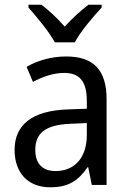

<svg xmlns="http://www.w3.org/2000/svg" viewBox="-20 -786 548 816"><path d="M213 -606H298C321 -651 376 -715 412 -754V-766H356C321 -739 290 -711 255 -673C223 -709 187 -743 156 -766H101V-754C137 -713 189 -651 213 -606ZM261 -546C197 -546 138 -528 93 -502L120 -438C162 -460 206 -476 253 -476C316 -476 349 -443 349 -357V-324L269 -321C117 -316 42 -256 42 -149C42 -49 101 10 193 10C270 10 312 -17 352 -75H355L370 0H433V-364C433 -486 380 -546 261 -546ZM281 -260 349 -263V-213C349 -111 293 -59 216 -59C164 -59 130 -87 130 -149C130 -218 170 -256 281 -260Z"/></svg>

Font: Noto Sans Bengali UI SemiCondensed
Style: Regular
Weight: 400
Width: 4
Designer: Jelle Bosma - Monotype Design Team
Foundry: Monotype Imaging Inc.
Version: Version 2.003